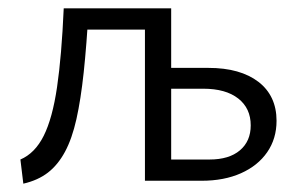

<svg xmlns="http://www.w3.org/2000/svg" viewBox="-20 -434 712 461"><path d="M328 0V-414H391V-51H483Q530 -51 556 -73Q582 -95 582 -133Q582 -174 552 -197.5Q522 -221 468 -221H375V-271H480Q519 -271 549 -262.5Q579 -254 600.5 -237.5Q622 -221 633 -197.5Q644 -174 644 -144Q644 -101 621.5 -68.5Q599 -36 558.5 -18Q518 0 464 0ZM161 -363V-414H363V-363ZM36 7 29 -51Q64 -66 85 -108Q106 -150 117 -225Q128 -300 133 -414H193Q188 -326 181 -260.5Q174 -195 163.5 -148Q153 -101 136 -69.5Q119 -38 95 -19.5Q71 -1 36 7Z"/></svg>

Font: Ysabeau
Style: Bold
Weight: 700
Designer: Christian Thalmann (Catharsis Fonts)
Version: Version 2.000;gftools[0.9.27.dev2+g8671c4b]